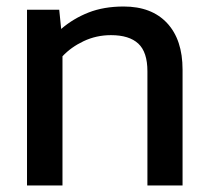

<svg xmlns="http://www.w3.org/2000/svg" viewBox="-20 -570 645 590"><path d="M63 0V-540H162L168 -481Q205 -513 252 -531.5Q299 -550 360 -550Q446 -550 493.5 -499Q541 -448 541 -356V0H433V-351Q433 -410 405 -436Q377 -462 321 -462Q276 -462 237 -443.5Q198 -425 172 -397V0Z"/></svg>

Font: Kanit
Style: Regular
Weight: 400
Designer: Katatrad Team
Foundry: CadsonDemak
Version: Version 2.000; ttfautohint (v1.8.3)